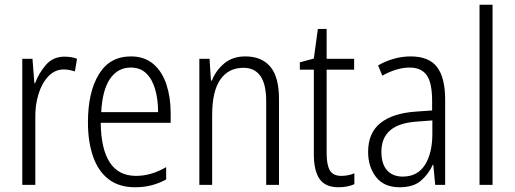

<svg xmlns="http://www.w3.org/2000/svg" viewBox="-20 -780 2171 810"><path d="M252 -541Q265 -541 279 -539Q293 -537 305 -532L296 -479Q286 -482 274 -484.5Q262 -487 249 -487Q212 -487 184.5 -458.5Q157 -430 142.5 -383.5Q128 -337 129 -282V0H74V-532H117L125 -429H128Q144 -472 174 -506.5Q204 -541 252 -541Z M532 -542Q590 -542 627.5 -509.5Q665 -477 682.5 -422.5Q700 -368 700 -303V-262H405Q406 -152 443 -95Q480 -38 554 -38Q618 -38 681 -75V-23Q652 -7 620 1.5Q588 10 550 10Q482 10 438 -24Q394 -58 372.5 -120Q351 -182 351 -264Q351 -391 397 -466.5Q443 -542 532 -542ZM532 -495Q477 -495 444.5 -448Q412 -401 407 -307H647Q647 -359 635 -402Q623 -445 597.5 -470Q572 -495 532 -495Z M1015 -542Q1084 -542 1120.5 -498.5Q1157 -455 1157 -363V0H1103V-353Q1103 -425 1078.5 -459.5Q1054 -494 1007 -494Q944 -494 909.5 -444.5Q875 -395 875 -294V0H821V-532H864L870 -440H874Q890 -482 925.5 -512Q961 -542 1015 -542Z M1420 -38Q1435 -38 1449.5 -41Q1464 -44 1475 -49V-3Q1462 3 1445 6.5Q1428 10 1408 10Q1353 10 1328.5 -24.5Q1304 -59 1304 -130V-486H1245V-517L1304 -533L1321 -658H1358V-532H1474V-486H1358V-133Q1358 -85 1371.5 -61.5Q1385 -38 1420 -38Z M1713 -542Q1789 -542 1823.5 -497.5Q1858 -453 1858 -359V0H1816L1808 -85H1806Q1787 -44 1755 -17Q1723 10 1666 10Q1600 10 1566.5 -33Q1533 -76 1533 -139Q1533 -219 1584.5 -260.5Q1636 -302 1732 -309L1803 -314V-355Q1803 -431 1780 -463Q1757 -495 1708 -495Q1655 -495 1593 -461L1575 -504Q1606 -522 1641 -532Q1676 -542 1713 -542ZM1738 -267Q1589 -257 1589 -140Q1589 -88 1613 -61.5Q1637 -35 1679 -35Q1741 -35 1772.5 -84Q1804 -133 1804 -216V-272Z M2058 0H2003V-760H2058Z"/></svg>

Font: Noto Sans Khmer Condensed Light
Style: Regular
Weight: 300
Width: 3
Designer: Danh Hong and the Monotype Design Team
Foundry: Monotype Imaging Inc.
Version: Version 2.004; ttfautohint (v1.8.4.7-5d5b)